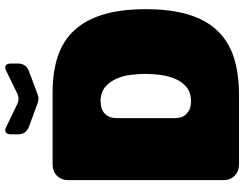

<svg xmlns="http://www.w3.org/2000/svg" viewBox="-118 -800 918 721"><g transform="rotate(-90 340.5 -439.0)"><path d="M25 -640Q25 -667 41.5 -683.5Q58 -700 85 -700H353Q432 -700 491 -680Q550 -660 589 -617Q628 -574 647.5 -508Q667 -442 667 -350Q667 -258 647.5 -192Q628 -126 588 -83Q548 -40 487.5 -20Q427 0 345 0H85Q58 0 41.5 -16.5Q25 -33 25 -60ZM258 -460V-240Q258 -226 262 -215.5Q266 -205 274 -197Q279 -193 284 -189.5Q289 -186 295.5 -184Q302 -182 309.5 -181Q317 -180 326 -180Q357 -182 376 -198.5Q395 -215 405.5 -240Q416 -265 420 -294.5Q424 -324 424 -351Q424 -377 420.5 -406Q417 -435 406 -460Q395 -485 376 -501.5Q357 -518 326 -520Q318 -520 311 -519Q304 -518 297.5 -516.5Q291 -515 285.5 -512Q280 -509 276 -505Q267 -497 262.5 -485.5Q258 -474 258 -460ZM197 -855Q197 -870 204.5 -875.5Q212 -881 225 -874L312 -832Q321 -828 330.5 -828Q340 -828 349 -832L435 -874Q449 -881 456 -875.5Q463 -870 463 -855V-830Q463 -815 456 -805Q449 -795 435 -789L349 -757Q340 -753 330.5 -753Q321 -753 312 -757L225 -789Q211 -795 204 -805Q197 -815 197 -830Z"/></g></svg>

Font: Bolota
Style: Bold
Weight: 240
Designer: Gabriel Pang
Version: Version 1.000